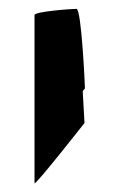

<svg xmlns="http://www.w3.org/2000/svg" viewBox="-20 -614 260 434"><path d="M58 -200C58 -192 171 -336 171 -336C171 -339 169 -372 167 -408C170 -412 172 -414 172 -414C172 -422 164 -594 153 -594C142 -594 58 -588 58 -580Z"/></svg>

Font: Ampere
Style: Ext
Weight: 400
Version: Version 1